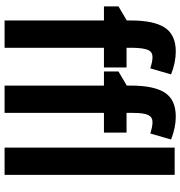

<svg xmlns="http://www.w3.org/2000/svg" viewBox="6 -812 805 858"><g transform="rotate(90 409.0 -382.5)"><path d="M761 -760H639V0H761ZM572 -545H484V-573Q484 -622 493.5 -641.5Q503 -661 525 -661Q546 -661 576 -651L603 -744Q549 -765 501 -765Q425 -765 393.5 -716Q362 -667 362 -565V-546L299 -509V-444H362V0H484V-444H572ZM281 -545H193V-573Q194 -622 203 -641.5Q212 -661 234 -661Q255 -661 285 -651L312 -744Q258 -765 210 -765Q135 -765 103 -716Q71 -667 71 -565V-546L8 -509V-444H71V0H193V-444H281Z"/></g></svg>

Font: Noto Sans UI Condensed
Style: Bold
Weight: 700
Width: 3
Designer: Monotype Design Team
Foundry: Monotype Imaging Inc.
Version: 1.001